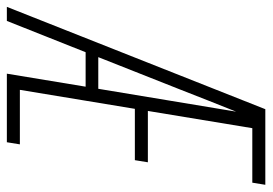

<svg xmlns="http://www.w3.org/2000/svg" viewBox="-140 -640 775 546"><g transform="rotate(90 247.0 -367.5)"><path d="M-6 0 285 -735H500L494 -698H339L290 -401H436L430 -364H284L230 -37H385L379 0H184L221 -224H123L34 0ZM137 -260H227L292 -652Q276 -612 260 -571.5Q244 -531 228 -490Z"/></g></svg>

Font: Iosevka Extralight
Style: Italic
Weight: 200
Italic angle: -9°
Monospace: yes
Designer: Belleve Invis
Foundry: Belleve Invis
Version: Version 32.5.0; ttfautohint (v1.8.4)